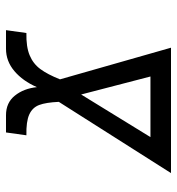

<svg xmlns="http://www.w3.org/2000/svg" viewBox="5 -595 590 640"><g transform="rotate(-90 300.0 -275.0)"><path d="M169 -482 178.5 -550H236Q277.5 -550 301.2 -520.5Q325 -491 329.5 -447Q350 -494 383 -522Q416 -550 457.5 -550H519.5L510 -482Q464 -483 435.8 -471.2Q407.5 -459.5 389.8 -435.5Q372 -411.5 355.5 -370L461 0H43L280.5 -374Q278.5 -417 270 -439.5Q261.5 -462 238.2 -472.5Q215 -483 169 -482ZM365 -68.5 305 -299.5 163 -68.5Z"/></g></svg>

Font: JuliaMono
Style: Italic
Weight: 400
Italic angle: -9°
Monospace: yes
Designer: cormullion
Foundry: corm
Version: Version 0.057; ttfautohint (v1.8.4)